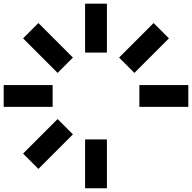

<svg xmlns="http://www.w3.org/2000/svg" viewBox="-20 -889 1040 1040"><path d="M188 25.9 105 -57.1 292 -244.1 375 -161.1ZM812 -764.2 895 -681.2 708 -494.1 625 -577.1ZM292 -494.1 105 -681.2 188 -764.2 375 -577.1ZM0 -428.2H265.1V-310.1H0ZM734.9 -310.1V-428.2H1000V-310.1ZM559.1 130.9H440.9V-133.8H559.1ZM559.1 -604H440.9V-869.1H559.1Z"/></svg>

Font: Web Symbols
Style: Regular
Weight: 400
Designer: Igor Kiselev
Foundry: Just Be Nice studio
Version: Version 1.000;PS 001.001;hotconv 1.0.56